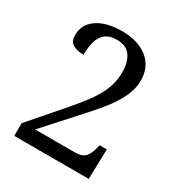

<svg xmlns="http://www.w3.org/2000/svg" viewBox="-171 -843 901 961"><g transform="rotate(30 279.5 -362.0)"><path d="M460.9 -557.1Q460.9 -522 449.7 -488.8Q438.5 -455.6 417 -420.9Q395.5 -385.7 364.5 -348.1Q333.5 -310.5 293.9 -267.1L125 -80.1H356Q397.9 -80.1 415 -101.1Q432.1 -122.1 439.9 -154.8L443.8 -172.9H485.8L481 0H50.8V-73.2L217.8 -266.1Q257.8 -312.5 284.9 -349.1Q312 -385.7 328.6 -418.5Q345.2 -450.7 352.5 -481.7Q359.9 -512.7 359.9 -546.9Q359.9 -604 335.2 -638.9Q310.5 -673.8 257.8 -673.8Q213.9 -673.8 189.9 -654.1Q166 -634.3 157 -600.6Q147.9 -566.9 147.9 -524.9Q110.8 -524.9 86.4 -538.8Q62 -552.7 62 -589.8Q62 -650.4 111.8 -686Q136.2 -704.1 172.9 -714.1Q209.5 -724.1 257.8 -724.1Q305.2 -724.1 342.8 -712.2Q380.4 -700.2 406.7 -678.7Q460.9 -633.8 460.9 -557.1Z"/></g></svg>

Font: Koh Santepheap
Style: Regular
Weight: 400
Designer: Danh Hong
Version: Version 2.002; ttfautohint (v1.8.3)